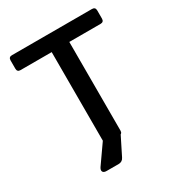

<svg xmlns="http://www.w3.org/2000/svg" viewBox="-188 -787 960 1038"><g transform="rotate(-30 292.5 -268.0)"><path d="M258 0Q237 0 237 -21V-574H42Q22 -574 22 -595V-646Q22 -667 42 -667H542Q563 -667 563 -646V-595Q563 -574 542 -574H347V-21Q347 0 326 0ZM173 131Q155 131 150 121Q145 111 155 96L237 -21Q250 -39 272 -39H316Q332 -39 339 -29.5Q346 -20 339 -5L282 109Q272 131 248 131Z"/></g></svg>

Font: Pitagon Sans Medium
Style: Regular
Weight: 500
Designer: Travis Tran
Foundry: Pitagon
Version: Version 1.001; ttfautohint (v1.8.4.7-5d5b);gftools[0.9.26]